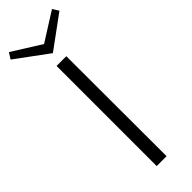

<svg xmlns="http://www.w3.org/2000/svg" viewBox="-295 -876 892 892"><g transform="rotate(-45 150.5 -430.0)"><path d="M311 -830 150 -712 -10 -830 9 -860 151 -771 292 -860ZM120 -658H184L185 0H120Z"/></g></svg>

Font: EauTestSC Semilight
Style: Regular
Weight: 300
Designer: Christian Thalmann (Catharsis Fonts)
Version: Version 0.001;PS 000.001;hotconv 1.0.88;makeotf.lib2.5.64775